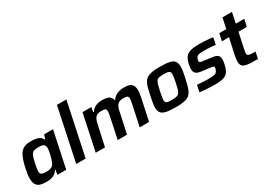

<svg xmlns="http://www.w3.org/2000/svg" viewBox="5 -1540 3270 2345"><g transform="rotate(-30 1639.5 -367.5)"><path d="M194 8Q138 8 103 -4Q68 -16 51 -46.5Q34 -77 34 -131Q34 -156 38.5 -188Q43 -220 51 -260Q67 -336 85.5 -386Q104 -436 129.5 -465Q155 -494 189 -506Q223 -518 271 -518Q310 -518 342 -512.5Q374 -507 396.5 -492.5Q419 -478 430 -450H437L457 -510H582L474 0H350L360 -67H353Q333 -34 307 -18Q281 -2 252 3Q223 8 194 8ZM258 -100Q286 -100 306 -105.5Q326 -111 339.5 -121.5Q353 -132 361 -149Q368 -160 374.5 -179Q381 -198 387 -220Q393 -242 398.5 -264.5Q404 -287 407 -307.5Q410 -328 410 -343Q410 -380 390.5 -394.5Q371 -409 321 -409Q286 -409 264 -404.5Q242 -400 228 -384.5Q214 -369 204 -338Q194 -307 183 -255Q176 -222 172 -197.5Q168 -173 168 -156Q168 -132 176.5 -120Q185 -108 205.5 -104Q226 -100 258 -100Z M615 0 772 -743H905L748 0Z M890 0 998 -510H1122L1111 -443H1120Q1136 -469 1158.5 -485Q1181 -501 1210 -509.5Q1239 -518 1273 -518Q1342 -518 1372 -500Q1402 -482 1412 -443H1420Q1437 -469 1461 -485Q1485 -501 1515.5 -509.5Q1546 -518 1583 -518Q1664 -518 1692 -489.5Q1720 -461 1720 -402Q1720 -383 1716 -355Q1712 -327 1706 -297L1642 0H1510L1569 -275Q1575 -303 1579 -325.5Q1583 -348 1583 -361Q1583 -393 1567 -400.5Q1551 -408 1514 -408Q1480 -408 1459 -399.5Q1438 -391 1425 -373.5Q1412 -356 1403.5 -328.5Q1395 -301 1388 -261L1331 0H1200L1258 -275Q1264 -303 1268 -325.5Q1272 -348 1272 -361Q1272 -393 1256.5 -400.5Q1241 -408 1204 -408Q1170 -408 1149 -399.5Q1128 -391 1115 -373Q1102 -355 1094 -327Q1086 -299 1078 -261L1021 0Z M2016 8Q1929 8 1880.5 -3Q1832 -14 1812 -41.5Q1792 -69 1792 -115Q1792 -142 1798 -176Q1804 -210 1813 -255Q1826 -319 1837.5 -364Q1849 -409 1866.5 -439Q1884 -469 1912 -486.5Q1940 -504 1983.5 -511Q2027 -518 2092 -518Q2179 -518 2227.5 -507Q2276 -496 2295.5 -468.5Q2315 -441 2315 -394Q2315 -367 2310.5 -333Q2306 -299 2296 -255Q2282 -191 2269.5 -146Q2257 -101 2240.5 -71Q2224 -41 2196.5 -23.5Q2169 -6 2125.5 1Q2082 8 2016 8ZM2021 -94Q2054 -94 2075 -97.5Q2096 -101 2109.5 -110Q2123 -119 2132 -136.5Q2141 -154 2148.5 -183.5Q2156 -213 2165 -255Q2173 -293 2177 -320Q2181 -347 2181 -365Q2181 -386 2172.5 -397Q2164 -408 2144 -412Q2124 -416 2088 -416Q2047 -416 2023 -411Q1999 -406 1986.5 -389Q1974 -372 1965.5 -340.5Q1957 -309 1945 -255Q1937 -216 1932 -189Q1927 -162 1927 -144Q1927 -123 1935.5 -112Q1944 -101 1964.5 -97.5Q1985 -94 2021 -94Z M2567 8Q2534 8 2495 6Q2456 4 2420 1Q2384 -2 2356 -5L2376 -101Q2398 -99 2420 -97Q2442 -95 2463 -94Q2484 -93 2504 -92.5Q2524 -92 2544 -92Q2587 -92 2611 -96.5Q2635 -101 2646.5 -112Q2658 -123 2664 -142Q2668 -150 2670.5 -157.5Q2673 -165 2673 -173Q2673 -188 2661 -192.5Q2649 -197 2620 -200L2490 -217Q2444 -224 2425.5 -245.5Q2407 -267 2407 -304Q2407 -314 2409.5 -332.5Q2412 -351 2416 -371Q2427 -421 2447 -451Q2467 -481 2496 -495Q2525 -509 2564 -513.5Q2603 -518 2653 -518Q2685 -518 2719.5 -516Q2754 -514 2785.5 -511Q2817 -508 2838 -504L2819 -408Q2792 -412 2765 -414Q2738 -416 2712.5 -417Q2687 -418 2665 -418Q2634 -418 2610 -416.5Q2586 -415 2569.5 -407.5Q2553 -400 2546 -382Q2541 -375 2538 -365Q2535 -355 2535 -342Q2535 -327 2546 -322.5Q2557 -318 2585 -315L2712 -297Q2740 -294 2760 -285.5Q2780 -277 2790.5 -260Q2801 -243 2801 -211Q2801 -201 2799 -184Q2797 -167 2792 -147Q2781 -94 2762.5 -63Q2744 -32 2716.5 -17Q2689 -2 2652 3Q2615 8 2567 8Z M3179 0Q3116 0 3072 -2.5Q3028 -5 2999.5 -14.5Q2971 -24 2958 -44Q2945 -64 2945 -98Q2945 -110 2946.5 -123Q2948 -136 2950.5 -150.5Q2953 -165 2956 -183L3005 -408H2905L2927 -510H3026L3057 -658H3191L3160 -510H3279L3257 -408H3139L3093 -192Q3092 -187 3089.5 -174.5Q3087 -162 3085 -149.5Q3083 -137 3083 -132Q3083 -117 3093.5 -108Q3104 -99 3129 -96.5Q3154 -94 3198 -94Z"/></g></svg>

Font: Saira Thin SemiBold
Style: Italic
Weight: 600
Italic angle: -12°
Version: Version 1.101